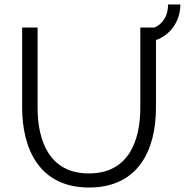

<svg xmlns="http://www.w3.org/2000/svg" viewBox="-20 -833 826 858"><path d="M677 -654 692 -660C747 -686 786 -743 786 -813H731C731 -774 718 -748 699 -729C691 -721 681 -715 670 -710H607V-352C607 -207 557 -58 377 -58C201 -58 148 -203 148 -352V-710H79V-352C79 -172 153 5 378 5C597 5 677 -161 677 -352V-654Z"/></svg>

Font: Raleway Reg
Style: Regular
Weight: 400
Designer: Matt McInerney, Pablo Impallari, Rodrigo Fuenzalida
Foundry: Matt McInerney, Pablo Impallari, Rodrigo Fuenzalida
Version: Version 3.00 July 28, 2015